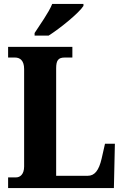

<svg xmlns="http://www.w3.org/2000/svg" viewBox="-20 -951 626 971"><path d="M155 -784V-771H226C286 -809 380 -886 402 -921V-931H244C226 -886 181 -825 155 -784ZM21 0H556L561 -224H511L494 -149C480 -88 458 -62 424 -62H264V-605C264 -645 274 -660 307 -660H346V-714H21V-660H56C81 -660 102 -645 102 -602V-109C102 -69 81 -54 62 -54H21Z"/></svg>

Font: Noto Serif Sinhala Condensed ExtraBold
Style: Regular
Weight: 800
Width: 3
Designer: Jelle Bosma - Monotype Design Team
Foundry: Monotype Imaging Inc.
Version: Version 2.007